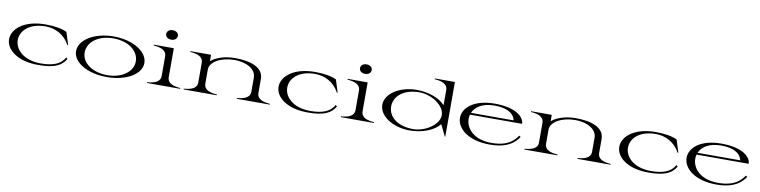

<svg xmlns="http://www.w3.org/2000/svg" viewBox="-13 -1590 9777 2469"><g transform="rotate(10 4875.0 -355.5)"><path d="M474 15C684 15 778 -31 833 -127L813 -143C765 -46 653 -10 506 -10C277 -10 161 -134 161 -256C161 -374 269 -490 485 -490C613 -490 733 -428 801 -302H811L759 -467C699 -496 607 -515 481 -515C196 -515 49 -379 49 -247C49 -116 195 15 474 15Z M1370 15C1625 15 1816 -100 1816 -246C1816 -392 1625 -515 1370 -515C1115 -515 924 -392 924 -246C924 -100 1115 15 1370 15ZM1370 -10C1178 -10 1036 -112 1036 -246C1036 -388 1178 -490 1370 -490C1562 -490 1704 -388 1704 -246C1704 -112 1562 -10 1370 -10Z M1894 -10V0H2326V-10C2242 -17 2156 -37 2156 -124V-500H1894V-490C1978 -483 2064 -463 2064 -376V-124C2064 -37 1978 -17 1894 -10ZM2103 -602C2150 -602 2180 -630 2180 -664C2180 -699 2150 -726 2103 -726C2057 -726 2027 -699 2027 -664C2027 -630 2057 -602 2103 -602Z M3327 -124V-305C3327 -453 3164 -512 2955 -512C2829 -512 2710 -476 2642 -417V-500H2372V-490C2456 -484 2542 -463 2542 -376V-124C2545 -38 2458 -17 2372 -10V0H2804V-10C2720 -17 2634 -36 2634 -124V-306C2634 -406 2776 -487 2954 -487C3096 -487 3235 -424 3235 -305V-124C3235 -38 3149 -18 3065 -10V0H3497V-10C3413 -17 3327 -37 3327 -124Z M3993 15C4203 15 4297 -31 4352 -127L4332 -143C4284 -46 4172 -10 4025 -10C3796 -10 3680 -134 3680 -256C3680 -374 3788 -490 4004 -490C4132 -490 4252 -428 4320 -302H4330L4278 -467C4218 -496 4126 -515 4000 -515C3715 -515 3568 -379 3568 -247C3568 -116 3714 15 3993 15Z M4425 -10V0H4857V-10C4773 -17 4687 -37 4687 -124V-500H4425V-490C4509 -483 4595 -463 4595 -376V-124C4595 -37 4509 -17 4425 -10ZM4634 -602C4681 -602 4711 -630 4711 -664C4711 -699 4681 -726 4634 -726C4588 -726 4558 -699 4558 -664C4558 -630 4588 -602 4634 -602Z M5325 15C5485 15 5640 -43 5712 -135L5786 15H5791V-700H5529V-690C5614 -683 5700 -663 5699 -576V-381C5623 -464 5478 -515 5325 -515C5106 -515 4922 -396 4922 -250C4922 -104 5106 15 5325 15ZM5367 -10C5158 -10 5038 -116 5038 -249C5038 -381 5158 -490 5367 -490C5523 -490 5699 -377 5699 -249C5699 -126 5523 -10 5367 -10Z M6371 15C6530 15 6663 -24 6746 -151L6726 -164C6640 -33 6508 -10 6387 -10C6156 -10 6047 -142 6047 -265C6047 -284 6049 -302 6054 -320H6735C6735 -405 6628 -515 6346 -515C6072 -515 5935 -388 5935 -258C5935 -125 6081 15 6371 15ZM6063 -345C6097 -426 6189 -490 6347 -490C6497 -490 6599 -443 6620 -345Z M7776 -124V-305C7776 -453 7613 -512 7404 -512C7278 -512 7159 -476 7091 -417V-500H6821V-490C6905 -484 6991 -463 6991 -376V-124C6994 -38 6907 -17 6821 -10V0H7253V-10C7169 -17 7083 -36 7083 -124V-306C7083 -406 7225 -487 7403 -487C7545 -487 7684 -424 7684 -305V-124C7684 -38 7598 -18 7514 -10V0H7946V-10C7862 -17 7776 -37 7776 -124Z M8442 15C8652 15 8746 -31 8801 -127L8781 -143C8733 -46 8621 -10 8474 -10C8245 -10 8129 -134 8129 -256C8129 -374 8237 -490 8453 -490C8581 -490 8701 -428 8769 -302H8779L8727 -467C8667 -496 8575 -515 8449 -515C8164 -515 8017 -379 8017 -247C8017 -116 8163 15 8442 15Z M9330 15C9489 15 9622 -24 9705 -151L9685 -164C9599 -33 9467 -10 9346 -10C9115 -10 9006 -142 9006 -265C9006 -284 9008 -302 9013 -320H9694C9694 -405 9587 -515 9305 -515C9031 -515 8894 -388 8894 -258C8894 -125 9040 15 9330 15ZM9022 -345C9056 -426 9148 -490 9306 -490C9456 -490 9558 -443 9579 -345Z"/></g></svg>

Font: Sprat Extended
Style: Regular
Weight: 400
Width: 9
Designer: Ethan Nakache
Foundry: Collletttivo
Version: Version 2.000;Glyphs 3.2 (3217)